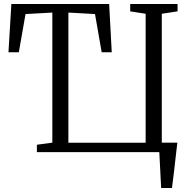

<svg xmlns="http://www.w3.org/2000/svg" viewBox="-20 -763 958 963"><path d="M788.5 180Q787 157 785.8 133.8Q784.5 110.5 783.5 87.5Q782.5 64.5 781.2 42.2Q780 20 779 0H165V-37L242.5 -47.5V-700L108 -692.5L74.5 -501H22.5L37 -743H527.5L540.5 -501H490L456.5 -692.5L323 -700V-47H710.5V-694L633 -706V-743H870.5V-706L791.5 -694V-47.5H869.5Q867 -25 864.2 -2.2Q861.5 20.5 859 43.5Q856.5 66.5 853.8 89.5Q851 112.5 848.2 135.2Q845.5 158 842.5 180Z"/></svg>

Font: Merriweather 48pt Light
Style: Regular
Weight: 300
Version: Version 2.100